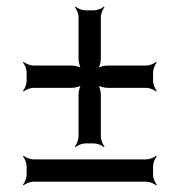

<svg xmlns="http://www.w3.org/2000/svg" viewBox="-20 -546 540 577"><path d="M263 -515H236C227 -515 212 -521 207 -526L205 -524C210 -519 216 -504 216 -495V-369C216 -360 220 -343 225 -338L227 -340C222 -345 205 -349 196 -349H80C71 -349 56 -355 51 -360L49 -358C54 -353 60 -338 60 -329V-302C60 -293 54 -278 49 -273L51 -271C56 -276 71 -282 80 -282H196C205 -282 222 -286 227 -291L225 -293C220 -288 216 -271 216 -262V-135C216 -126 210 -111 205 -106L207 -104C212 -109 227 -115 236 -115H263C272 -115 287 -109 292 -104L294 -106C289 -111 283 -126 283 -135V-262C283 -271 279 -288 274 -293L272 -291C277 -286 294 -282 303 -282H420C429 -282 444 -276 449 -271L451 -273C446 -278 440 -293 440 -302V-329C440 -338 446 -353 451 -358L449 -360C444 -355 429 -349 420 -349H303C294 -349 277 -345 272 -340L274 -338C279 -343 283 -360 283 -369V-495C283 -504 289 -519 294 -524L292 -526C287 -521 272 -515 263 -515ZM440 -20V-47C440 -56 446 -71 451 -76L449 -78C444 -73 429 -67 420 -67H80C71 -67 56 -73 51 -78L49 -76C54 -71 60 -56 60 -47V-20C60 -11 54 4 49 9L51 11C56 6 71 0 80 0H420C429 0 444 6 449 11L451 9C446 4 440 -11 440 -20Z"/></svg>

Font: Gamestation Storm
Style: Regular
Weight: 400
Designer: Jonas Hecksher
Foundry: Jonas Hecksher, Playtypeª, e-types AS
Version: Version 1.003